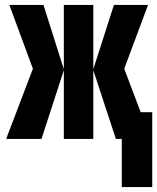

<svg xmlns="http://www.w3.org/2000/svg" viewBox="-20 -566 640 782"><path d="M600 196V-109H553L486 -286L583 -546H444L360 -284V-546H240V-284L157 -546H18L114 -286L5 0H149L240 -280V0H360V-280L452 0H476V196Z"/></svg>

Font: Noto Sans Mono UI
Style: Bold
Weight: 700
Designer: Monotype Design team
Foundry: Monotype Imaging Inc.
Version: 1.000